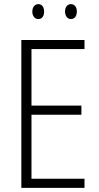

<svg xmlns="http://www.w3.org/2000/svg" viewBox="-20 -907 479 927"><path d="M136 -851C136 -831 147 -815 165 -815C183 -815 193 -829 193 -851C193 -872 183 -887 165 -887C147 -887 136 -871 136 -851ZM294 -852C294 -831 305 -815 322 -815C341 -815 351 -830 351 -852C351 -873 340 -887 322 -887C305 -887 294 -872 294 -852ZM388 0V-44H132V-353H373V-397H132V-670H388V-714H83V0Z"/></svg>

Font: Noto Sans Armenian Condensed ExtraLight
Style: Regular
Weight: 200
Width: 3
Designer: Monotype Design Team
Foundry: Monotype Imaging Inc.
Version: Version 2.008